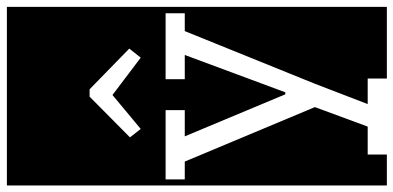

<svg xmlns="http://www.w3.org/2000/svg" viewBox="-332 -638 1170 571"><g transform="rotate(-90 253.5 -352.0)"><path d="M-12 -917H519V213H306V156H230L290 0L447 -388H500V-445H304V-388H376L265 -89H259L134 -388H212V-445H6V-388H59L221 -1L163 156H80V213H-12ZM395 -553 274 -671H252L131 -551L156 -519L257 -603L368 -519Z"/></g></svg>

Font: Zilla Slab Regular Highlight
Style: Regular
Weight: 410
Designer: Typotheque Type Foundry
Foundry: Typotheque type foundry
Version: Version 1.0; 2017